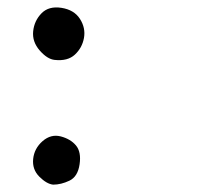

<svg xmlns="http://www.w3.org/2000/svg" viewBox="-20 -381 540 517"><path d="M123 116.2Q105.5 114.3 85.9 94.7Q66.4 75.2 69.3 46.9Q72.3 18.6 94.7 -1Q117.2 -20.5 143.6 -13.7Q169.9 -6.8 184.6 10.7Q199.2 28.3 194.3 61.5Q189.5 94.7 167 105.5Q144.5 116.2 123 116.2ZM127 -219.7Q107.4 -221.7 86.9 -245.1Q66.4 -268.6 69.3 -296.9Q72.3 -325.2 91.8 -345.2Q111.3 -365.2 145.5 -359.9Q179.7 -354.5 195.3 -330.1Q210.9 -305.7 206.1 -278.8Q201.2 -252 181.6 -233.9Q162.1 -215.8 127 -219.7Z"/></svg>

Font: JasonHandwriting4
Style: Regular
Weight: 400
Version: Version 1.01.21